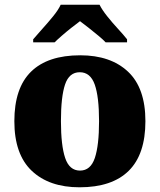

<svg xmlns="http://www.w3.org/2000/svg" viewBox="-20 -786 680 816"><path d="M318 10Q189 10 115 -60Q41 -130 41 -271Q41 -412 112 -481.5Q183 -551 321 -551Q450 -551 524 -481.5Q598 -412 598 -271Q598 -130 527 -60Q456 10 318 10ZM320 -61Q365 -61 383 -114.5Q401 -168 401 -271Q401 -375 382.5 -427Q364 -479 319 -479Q274 -479 256.5 -427Q239 -375 239 -271Q239 -168 257 -114.5Q275 -61 320 -61ZM121 -619Q137 -638 160.5 -664Q184 -690 206 -717Q228 -744 238 -766H403Q414 -744 435.5 -717Q457 -690 481 -664Q505 -638 520 -619V-606H429Q419 -617 398.5 -634Q378 -651 356.5 -668Q335 -685 320 -696Q305 -685 283.5 -668Q262 -651 242.5 -634Q223 -617 212 -606H121Z"/></svg>

Font: Noto Serif Myanmar Black
Style: Regular
Weight: 900
Designer: Ben Mitchell and the Monotype Design Team
Foundry: Monotype Imaging Inc.
Version: Version 2.106; ttfautohint (v1.8.4.7-5d5b)